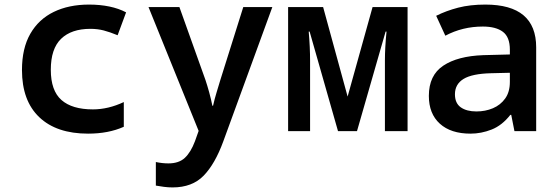

<svg xmlns="http://www.w3.org/2000/svg" viewBox="-20 -573 2440 839"><path d="M365 11Q227 11 151.5 -61Q76 -133 76 -267Q76 -362 112.5 -425.5Q149 -489 215 -521Q281 -553 369 -553Q417 -553 458 -544.5Q499 -536 531 -519L494 -419Q460 -433 433 -440Q406 -447 375 -447Q292 -447 247 -403.5Q202 -360 202 -268Q202 -177 248.5 -136Q295 -95 386 -95Q453 -95 521 -127V-19Q454 11 365 11Z M734 246Q715 246 696.5 243.5Q678 241 661 238V135Q689 141 716 141Q762 141 788 116.5Q814 92 832 44L848 -1L629 -542H764L878 -223Q886 -199 894 -170Q902 -141 908 -111H911Q918 -142 926.5 -169.5Q935 -197 943 -224L1043 -542H1170L956 44Q920 143 870 194.5Q820 246 734 246Z M1239 0V-542H1392L1499 -151L1608 -542H1761V0H1662V-309Q1662 -364 1669 -435H1665L1540 0H1457L1333 -435H1329Q1332 -402 1333.5 -369Q1335 -336 1335 -308V0Z M2036 11Q1950 11 1902 -32.5Q1854 -76 1854 -154Q1854 -244 1917 -286Q1980 -328 2092 -332L2208 -335V-356Q2208 -411 2177.5 -434Q2147 -457 2090 -457Q2001 -457 1926 -417L1886 -504Q1930 -526 1982 -539.5Q2034 -553 2101 -553Q2323 -553 2323 -366V0H2228L2214 -71H2210Q2174 -25 2128.5 -7Q2083 11 2036 11ZM2062 -86Q2101 -86 2134 -100Q2167 -114 2187.5 -142.5Q2208 -171 2208 -215V-255L2126 -253Q2043 -251 2005.5 -228Q1968 -205 1968 -161Q1968 -122 1993.5 -104Q2019 -86 2062 -86Z"/></svg>

Font: Noto Sans Mono SemiBold
Style: Regular
Weight: 600
Designer: Monotype Design Team
Foundry: Monotype Imaging Inc.
Version: Version 2.014; ttfautohint (v1.8.4.7-5d5b)